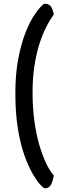

<svg xmlns="http://www.w3.org/2000/svg" viewBox="-20 -823 331 1038"><path d="M222 195Q216 195 198.5 176.5Q181 158 158 119Q135 80 113 19.5Q91 -41 77 -125.5Q63 -210 63 -319Q63 -420 77.5 -498.5Q92 -577 113.5 -635Q135 -693 158 -729.5Q181 -766 198.5 -784.5Q216 -803 220 -803Q242 -803 253 -790.5Q264 -778 271 -745Q248 -713 227.5 -672Q207 -631 191 -578.5Q175 -526 165.5 -462.5Q156 -399 156 -323Q156 -240 166 -168Q176 -96 193 -38Q210 20 230.5 62Q251 104 271 126Q265 158 255 176.5Q245 195 222 195Z"/></svg>

Font: Yanone Kaffeesatz ExtraLight Medium
Style: Regular
Weight: 500
Version: Version 2.003